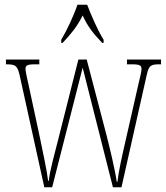

<svg xmlns="http://www.w3.org/2000/svg" viewBox="-20 -786 698 806"><path d="M237 -619V-606H243C279 -645 303 -673 327 -721C349 -673 372 -645 409 -606H415V-619C391 -657 363 -721 346 -766H305C290 -721 260 -657 237 -619ZM64 -463 166 0H199L327 -502L454 0H490L595 -467C605 -513 612 -516 653 -516H656V-536H513V-516H536C570 -516 574 -509 574 -496C574 -484 567 -459 560 -428L510 -208C491 -125 478 -67 473 -23H470C464 -69 439 -173 426 -223L344 -536H309L226 -207C214 -158 187 -63 185 -27H182C178 -64 158 -158 148 -206L101 -425C96 -446 87 -487 87 -496C87 -509 91 -516 125 -516H145V-536H5V-516H6C46 -516 54 -511 64 -463Z"/></svg>

Font: Noto Serif Lao ExtraCondensed Thin
Style: Regular
Weight: 100
Width: 2
Designer: Monotype Design Team
Foundry: Monotype Imaging Inc.
Version: Version 2.003